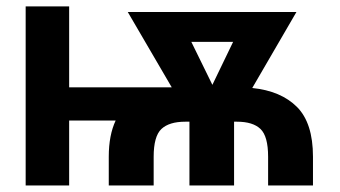

<svg xmlns="http://www.w3.org/2000/svg" viewBox="-20 -565 1036 585"><path d="M448.2 0H311.4V-87.4Q311.4 -153.1 332.4 -197.8H190.7V0H58.2V-545.5H190.7V-299H503.2L369.3 -528.4H883.2L748.6 -296.9Q835.9 -288 884.8 -239.2Q933.6 -190.3 933.6 -87.4V0H796.9V-87.4Q796.9 -149.9 773.6 -172.1Q750.4 -194.2 702.1 -194.2H693.2V0H557.2V-194.2H544.4Q495.7 -194.2 471.9 -172.1Q448.2 -149.9 448.2 -87.4ZM562.9 -437.5 627.1 -306.5 690.3 -437.5Z"/></svg>

Font: Interface
Style: Bold
Weight: 700
Designer: Rasmus Andersson
Foundry: rsms
Version: Version 1.8